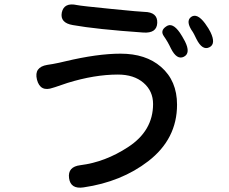

<svg xmlns="http://www.w3.org/2000/svg" viewBox="-20 -804 1040 873"><path d="M360 48Q301 57 294 6Q287 -46 346 -53Q458 -67 562 -135Q676 -209 676 -331Q676 -390 632.5 -427.5Q589 -465 516 -465Q410 -465 287 -427Q259 -418 231 -408L221 -405Q163 -384 148 -442Q134 -499 195 -509L220 -513Q248 -518 276 -525Q423 -560 528 -560Q643 -560 712 -500Q785 -437 785 -328Q785 -172 654 -71Q532 23 360 48ZM816 -546Q784 -530 757 -584Q743 -614 725 -639.5Q707 -665 736 -684Q764 -704 798 -655Q807 -642 821 -616Q848 -562 816 -546ZM932 -589Q900 -573 873 -627Q860 -654 857 -658Q822 -707 849 -727Q876 -746 912 -698Q930 -673 937 -658Q963 -604 932 -589ZM695 -700Q693 -652 632 -656Q417 -671 311 -690Q252 -700 261 -747Q271 -794 330 -781Q348 -777 490 -763Q621 -750 636 -750Q697 -749 695 -700Z"/></svg>

Font: Resource Han Rounded KR Medium
Style: Regular
Weight: 500
Designer: Cyano Hao (round all glyphs); Ryoko NISHIZUKA 西塚涼子 (kana, bopomofo & ideographs); Paul D. Hunt (Latin, Greek & Cyrillic)
Foundry: Cyano Hao
Version: 0.990